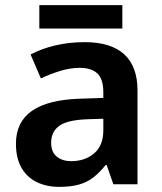

<svg xmlns="http://www.w3.org/2000/svg" viewBox="-20 -717 629 747"><path d="M310 -553Q411 -553 463 -506Q515 -459 515 -364V0H421L395 -75H391Q368 -46 343.5 -27Q319 -8 287.5 1Q256 10 210 10Q162 10 124 -8Q86 -26 64 -63.5Q42 -101 42 -158Q42 -242 104 -285.5Q166 -329 291 -333L382 -336V-357Q382 -411 358 -432Q334 -453 291 -453Q253 -453 214 -441Q175 -429 139 -412L99 -505Q140 -527 193.5 -540Q247 -553 310 -553ZM319 -253Q241 -250 210 -227Q179 -204 179 -162Q179 -125 201 -107.5Q223 -90 257 -90Q311 -90 346.5 -120.5Q382 -151 382 -210V-255ZM456 -697V-606H133V-697Z"/></svg>

Font: Noto Sans Oriya SemiBold
Style: Regular
Weight: 600
Version: Version 2.003